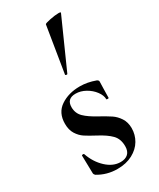

<svg xmlns="http://www.w3.org/2000/svg" viewBox="-190 -793 717 866"><g transform="rotate(-30 168.5 -360.0)"><path d="M196 -238Q232 -218 251.5 -205Q271 -192 285.5 -170Q300 -148 300 -117Q300 -83 283 -54Q266 -25 232.5 -7Q199 11 153 11Q98 11 52 -17Q46 -23 46 -29L44 -121Q44 -124 49.5 -124.5Q55 -125 56 -122Q73 -73 107.5 -41Q142 -9 181 -9Q206 -9 220 -22Q234 -35 234 -61Q234 -99 212 -121.5Q190 -144 148 -166Q114 -184 95 -196.5Q76 -209 62.5 -230.5Q49 -252 49 -284Q49 -341 90.5 -369Q132 -397 191 -397Q230 -397 271 -382Q280 -378 280 -371Q280 -348 279 -335L278 -287Q278 -285 272 -285Q266 -285 266 -287Q266 -307 250 -328.5Q234 -350 209 -364Q184 -378 158 -378Q112 -378 112 -334Q112 -302 133.5 -281Q155 -260 196 -238ZM167 -472Q164 -472 161.5 -473.5Q159 -475 160 -476L199 -716Q201 -720 228 -725.5Q255 -731 273 -731Q285 -731 284 -727L171 -474Q171 -472 167 -472Z"/></g></svg>

Font: Cormorant Infant SemiBold
Style: Regular
Weight: 600
Designer: Christian Thalmann (Catharsis Fonts)
Foundry: Catharsis Fonts
Version: Version 4.000